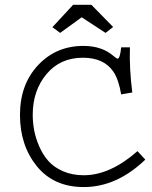

<svg xmlns="http://www.w3.org/2000/svg" viewBox="-20 -756 626 793"><path d="M547.9 -131.8 580.1 -96.7Q461.9 16.6 326.2 16.6Q202.1 16.6 132.3 -69.3Q62.5 -155.3 62.5 -281.2Q62.5 -407.2 137.2 -486.8Q211.9 -566.4 324.2 -566.4Q401.4 -566.4 449.2 -524.4Q461.9 -513.7 465.8 -513.7Q475.6 -513.7 480.5 -560.5H516.6Q513.7 -472.7 526.4 -374L480.5 -366.2Q469.7 -428.7 448.2 -460Q409.2 -517.6 322.3 -517.6Q228.5 -517.6 171.9 -449.7Q115.2 -381.8 115.2 -282.2Q115.2 -250 121.1 -218.3Q127 -186.5 141.6 -152.3Q156.2 -118.2 179.2 -91.8Q202.1 -65.4 240.2 -48.8Q278.3 -32.2 326.2 -32.2Q434.6 -32.2 547.9 -131.8ZM282.2 -736.3H357.4L447.3 -644.5L416 -620.1L317.4 -684.6L228.5 -620.1L196.3 -643.6Z"/></svg>

Font: Thabit
Style: Regular
Weight: 500
Designer: Regenerated by Nadim Shaikli
Foundry: MAK Alagha
Version: 0.01